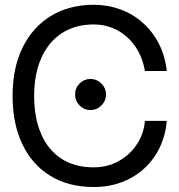

<svg xmlns="http://www.w3.org/2000/svg" viewBox="-20 -750 728 782"><path d="M362.3 11.7Q259.8 11.7 185.5 -33.4Q111.3 -78.6 71.3 -162.1Q31.2 -245.6 31.2 -359.4Q31.2 -473.6 72.3 -556.9Q113.3 -640.1 187.7 -685.3Q262.2 -730.5 362.3 -730.5Q418.9 -730.5 469.7 -711.9Q520.5 -693.4 560.5 -658.2Q600.6 -623 626.5 -573.2Q652.3 -523.4 659.2 -460.9H570.3Q563 -503.9 544.4 -538.8Q525.9 -573.7 498 -598.6Q470.2 -623.5 435.8 -637Q401.4 -650.4 362.3 -650.4Q286.1 -650.4 231.7 -614.7Q177.2 -579.1 148.2 -513.7Q119.1 -448.2 119.1 -359.4Q119.1 -270.5 147.2 -205.1Q175.3 -139.6 229.5 -104Q283.7 -68.4 362.3 -68.4Q402.8 -68.4 438.7 -82.3Q474.6 -96.2 502.9 -121.8Q531.2 -147.5 549.1 -182.1Q566.9 -216.8 570.3 -257.8H659.2Q654.3 -198.7 630.6 -149.4Q606.9 -100.1 567.6 -64Q528.3 -27.8 476.1 -8.1Q423.8 11.7 362.3 11.7ZM348.6 -301.8Q322.3 -301.8 304 -320.6Q285.6 -339.4 286.1 -365.2Q285.6 -391.1 304 -409.7Q322.3 -428.2 348.6 -428.7Q374.5 -428.2 393.1 -409.7Q411.6 -391.1 412.1 -365.2Q411.6 -339.4 393.1 -320.6Q374.5 -301.8 348.6 -301.8Z"/></svg>

Font: Inter Display V
Style: Regular
Weight: 400
Designer: Rasmus Andersson
Foundry: rsms
Version: Version 3.015;git-src